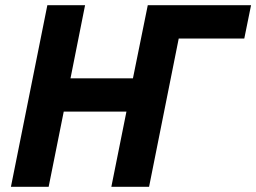

<svg xmlns="http://www.w3.org/2000/svg" viewBox="-20 -718 985 738"><path d="M22 0 162 -698H307L251 -417H491L548 -698H945L919 -570H667L553 0H408L466 -289H225L167 0Z"/></svg>

Font: IBM Plex Sans
Style: Bold Italic
Weight: 700
Italic angle: -11.31°
Designer: Mike Abbink, Paul van der Laan, Pieter van Rosmalen
Foundry: Bold Monday
Version: Version 3.201